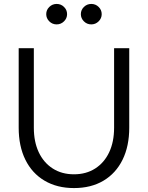

<svg xmlns="http://www.w3.org/2000/svg" viewBox="-20 -945 752 976"><path d="M356 11Q270 11 206.5 -26.5Q143 -64 109 -133Q75 -202 75 -296V-700H152V-296Q152 -224 177 -171Q202 -118 248 -88.5Q294 -59 356 -59Q418 -59 464 -88.5Q510 -118 535 -171Q560 -224 560 -296V-700H637V-296Q637 -202 603 -133Q569 -64 506 -26.5Q443 11 356 11ZM267.9 -821Q246 -821 230.5 -836.5Q215 -852 215 -873Q215 -894.5 230.6 -909.7Q246.2 -925 268.1 -925Q290 -925 305.5 -909.7Q321 -894.5 321 -873Q321 -852 305.4 -836.5Q289.8 -821 267.9 -821ZM443.9 -821Q422 -821 406.5 -836.5Q391 -852 391 -873Q391 -894.5 406.6 -909.7Q422.2 -925 444.1 -925Q466 -925 481.5 -909.7Q497 -894.5 497 -873Q497 -852 481.4 -836.5Q465.8 -821 443.9 -821Z"/></svg>

Font: Red Hat Text VF
Style: Regular
Weight: 300
Designer: Pentagram, MCKL
Foundry: Pentagram, MCKL
Version: Version 1.023